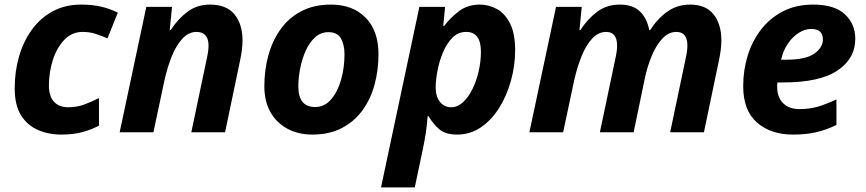

<svg xmlns="http://www.w3.org/2000/svg" viewBox="-20 -576 3769 836"><path d="M247 10Q191 10 144.5 -10.5Q98 -31 71 -75Q44 -119 44 -191Q44 -265 63 -330.5Q82 -396 119 -447Q156 -498 210 -527Q264 -556 333 -556Q382 -556 420.5 -547Q459 -538 493 -521L448 -409Q422 -420 396.5 -428.5Q371 -437 339 -437Q293 -437 260 -402.5Q227 -368 210 -314.5Q193 -261 193 -203Q193 -157 215 -133Q237 -109 277 -109Q314 -109 345.5 -120.5Q377 -132 411 -149V-29Q377 -11 337.5 -0.5Q298 10 247 10Z M501 0 617 -546H729L719 -445H723Q755 -494 796.5 -525Q838 -556 895 -556Q966 -556 1001 -513.5Q1036 -471 1036 -399Q1036 -363 1025 -311L960 0H813L880 -319Q888 -354 888 -377Q888 -437 835 -437Q802 -437 775 -408.5Q748 -380 728.5 -332Q709 -284 696 -226L648 0Z M1340 10Q1279 10 1231.5 -15.5Q1184 -41 1157.5 -88Q1131 -135 1131 -200Q1131 -272 1149 -336.5Q1167 -401 1203 -450.5Q1239 -500 1293.5 -528Q1348 -556 1421 -556Q1516 -556 1572 -499Q1628 -442 1628 -340Q1628 -271 1611 -208Q1594 -145 1558.5 -96Q1523 -47 1468.5 -18.5Q1414 10 1340 10ZM1352 -110Q1393 -110 1421.5 -143Q1450 -176 1465 -228.5Q1480 -281 1480 -340Q1480 -381 1464.5 -408.5Q1449 -436 1410 -436Q1377 -436 1352 -413.5Q1327 -391 1311 -355Q1295 -319 1287 -278Q1279 -237 1279 -200Q1279 -110 1352 -110Z M1639 240 1806 -546H1918L1910 -463H1914Q1940 -498 1978 -527Q2016 -556 2069 -556Q2109 -556 2144 -536.5Q2179 -517 2201 -473.5Q2223 -430 2223 -357Q2223 -291 2205 -225.5Q2187 -160 2154 -107Q2121 -54 2074.5 -22Q2028 10 1970 10Q1920 10 1893 -13Q1866 -36 1846 -70H1842Q1839 -30 1834 3Q1829 36 1821 74L1786 240ZM1945 -109Q1972 -109 1995.5 -130.5Q2019 -152 2036.5 -187Q2054 -222 2064 -265Q2074 -308 2074 -351Q2074 -437 2010 -437Q1974 -437 1949 -411Q1924 -385 1908 -346Q1892 -307 1884.5 -266Q1877 -225 1877 -195Q1877 -156 1895.5 -132.5Q1914 -109 1945 -109Z M2285 0 2401 -546H2513L2503 -445H2507Q2539 -494 2580.5 -525Q2622 -556 2679 -556Q2735 -556 2766 -526.5Q2797 -497 2807 -445H2811Q2842 -494 2885 -525Q2928 -556 2985 -556Q3053 -556 3087 -513.5Q3121 -471 3121 -399Q3121 -363 3110 -311L3045 0H2898L2965 -319Q2973 -354 2973 -377Q2973 -437 2925 -437Q2892 -437 2865 -409Q2838 -381 2818 -333.5Q2798 -286 2786 -227L2739 0H2592L2659 -319Q2667 -354 2667 -377Q2667 -437 2619 -437Q2586 -437 2559 -408.5Q2532 -380 2512.5 -332Q2493 -284 2480 -226L2432 0Z M3432 10Q3336 10 3276 -42.5Q3216 -95 3216 -201Q3216 -270 3235.5 -333.5Q3255 -397 3293.5 -447Q3332 -497 3389 -526.5Q3446 -556 3521 -556Q3613 -556 3658.5 -514Q3704 -472 3704 -407Q3704 -321 3626.5 -269Q3549 -217 3390 -217H3365Q3364 -211 3364 -206.5Q3364 -202 3364 -197Q3364 -153 3389.5 -127Q3415 -101 3461 -101Q3504 -101 3539 -111Q3574 -121 3622 -143V-32Q3579 -11 3535 -0.5Q3491 10 3432 10ZM3381 -316H3403Q3488 -316 3525.5 -342.5Q3563 -369 3563 -404Q3563 -450 3512 -450Q3485 -450 3458 -433Q3431 -416 3410.5 -386Q3390 -356 3381 -316Z"/></svg>

Font: Noto IKEA Latin
Style: Bold Italic
Weight: 700
Italic angle: -12°
Designer: Monotype Design Team
Foundry: Monotype Imaging Inc.
Version: Version 1.0